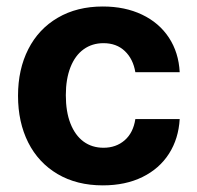

<svg xmlns="http://www.w3.org/2000/svg" viewBox="-20 -557 603 588"><path d="M35.2 -263.7Q35.2 -344.7 66.7 -406.5Q98.1 -468.3 157 -502.7Q215.8 -537.1 294.9 -537.1Q362.8 -537.1 415 -512.2Q467.3 -487.3 497.3 -441.7Q527.3 -396 530.3 -335.9H394.5Q387.7 -376.5 362.3 -400.6Q336.9 -424.8 296.9 -424.8Q262.2 -424.8 236.1 -406Q210 -387.2 195.8 -351.1Q181.6 -314.9 181.6 -265.6Q181.6 -214.8 195.8 -178.7Q210 -142.6 235.8 -123.5Q261.7 -104.5 296.9 -104.5Q335.4 -104.5 361.8 -127.4Q388.2 -150.4 394.5 -192.4H530.3Q526.9 -132.3 497.6 -86.4Q468.3 -40.5 416.3 -14.9Q364.3 10.7 294.9 10.7Q215.3 10.7 156.5 -23.9Q97.7 -58.6 66.4 -120.6Q35.2 -182.6 35.2 -263.7Z"/></svg>

Font: Pretendard Std
Style: Bold
Weight: 700
Designer: Base glyphs from Inter by Rasmus Andersson; Hangeul glyphs from Noto Sans CJK(Source Han Sans) by Jang Soo-young and Kan
Foundry: Kil Hyung-jin
Version: Version 1.309